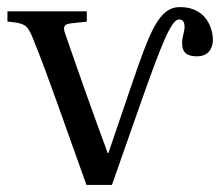

<svg xmlns="http://www.w3.org/2000/svg" viewBox="-20 -522 630 542"><path d="M1 -461C48 -457 57 -453 72 -416C99 -350 122 -285 147 -216L224 0H296L381 -242C437 -400 464 -467 485 -467C494 -467 501 -463 501 -446C501 -432 494 -418 494 -400C494 -372 510 -363 536 -363C577 -363 581 -398 581 -409C581 -441 563 -502 488 -502C428 -502 403 -433 349 -275L286 -90H284C243 -201 203 -314 164 -427C157 -446 161 -454 180 -456L225 -461V-490H1Z"/></svg>

Font: Lingua Franca
Style: Regular
Weight: 400
Version: Version 1.19